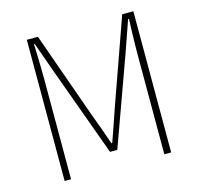

<svg xmlns="http://www.w3.org/2000/svg" viewBox="-98 -764 894 867"><g transform="rotate(-15 349.0 -330.0)"><path d="M100 0V-660H152L294 -260Q308 -223 321.5 -185.5Q335 -148 348 -110H352Q366 -148 378.5 -185.5Q391 -223 404 -260L546 -660H598V0H566V-460Q566 -486 566.5 -515.5Q567 -545 568 -575Q569 -605 570 -632H566L515 -486L366 -74H332L182 -486L130 -632H126Q127 -605 128 -575Q129 -545 129.5 -515.5Q130 -486 130 -460V0Z"/></g></svg>

Font: Assistant ExtraLight ExtraLight
Style: Regular
Weight: 250
Version: Version 3.000